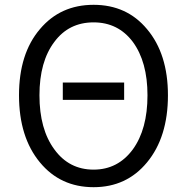

<svg xmlns="http://www.w3.org/2000/svg" viewBox="-20 -765 777 798"><path d="M241 -422H496V-350H241ZM146 -90Q59 -195 59 -369Q59 -542 146 -644Q231 -745 369 -745Q507 -745 591 -644Q678 -541 678 -369Q678 -195 591 -90Q506 13 369 13Q231 13 146 -90ZM532 -144Q593 -228 593 -369Q593 -508 532 -591Q471 -672 369 -672Q266 -672 206 -591Q144 -509 144 -369Q144 -228 206 -144Q267 -60 369 -60Q470 -60 532 -144Z"/></svg>

Font: Source Han Sans CN Normal
Style: Regular
Weight: 350
Designer: Ryoko NISHIZUKA 西塚涼子 (kana, bopomofo & ideographs); Paul D. Hunt (Latin, Greek & Cyrillic); Sandoll Communications 산돌커뮤니
Foundry: Adobe
Version: Version 2.004;hotconv 1.0.118;makeotfexe 2.5.65603